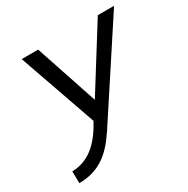

<svg xmlns="http://www.w3.org/2000/svg" viewBox="-150 -585 901 920"><g transform="rotate(-30 300.0 -124.5)"><path d="M89 -451 239 -23C179 90 111 132 36 136H30L31 202H35C170 199 231 115 291 21L600 -451H510L295 -107L180 -451Z"/></g></svg>

Font: Charger Sport
Style: DfBdObl
Weight: 400
Designer: Jasper
Foundry: Cannot Into Space Fonts
Version: Version 1.1